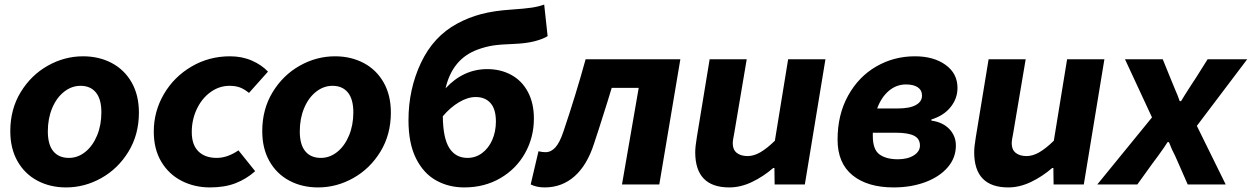

<svg xmlns="http://www.w3.org/2000/svg" viewBox="-20 -806 5470 839"><path d="M25 -233Q25 -329 70.5 -403.5Q116 -478 189 -519Q262 -560 343 -560Q413 -560 468.5 -530.5Q524 -501 555.5 -445.5Q587 -390 587 -314Q587 -218 541.5 -143.5Q496 -69 423 -28Q350 13 269 13Q199 13 143.5 -16.5Q88 -46 56.5 -101.5Q25 -157 25 -233ZM423 -315Q423 -373 399 -402Q375 -431 332 -431Q293 -431 260 -405Q227 -379 208 -333.5Q189 -288 189 -232Q189 -174 213 -145Q237 -116 281 -116Q320 -116 352.5 -142Q385 -168 404 -213.5Q423 -259 423 -315Z M652 -231Q652 -319 696 -394.5Q740 -470 816.5 -515Q893 -560 985 -560Q1038 -560 1081 -541Q1124 -522 1151 -493L1068 -400Q1047 -417 1028 -424Q1009 -431 983 -431Q938 -431 900 -403.5Q862 -376 840 -329.5Q818 -283 818 -229Q818 -173 847 -144.5Q876 -116 927 -116Q974 -116 1022 -149L1095 -58Q1057 -24 1009.5 -5.5Q962 13 898 13Q830 13 774 -15.5Q718 -44 685 -99Q652 -154 652 -231Z M1126 -233Q1126 -329 1171.5 -403.5Q1217 -478 1290 -519Q1363 -560 1444 -560Q1514 -560 1569.5 -530.5Q1625 -501 1656.5 -445.5Q1688 -390 1688 -314Q1688 -218 1642.5 -143.5Q1597 -69 1524 -28Q1451 13 1370 13Q1300 13 1244.5 -16.5Q1189 -46 1157.5 -101.5Q1126 -157 1126 -233ZM1524 -315Q1524 -373 1500 -402Q1476 -431 1433 -431Q1394 -431 1361 -405Q1328 -379 1309 -333.5Q1290 -288 1290 -232Q1290 -174 1314 -145Q1338 -116 1382 -116Q1421 -116 1453.5 -142Q1486 -168 1505 -213.5Q1524 -259 1524 -315Z M1765 -281Q1765 -416 1819.5 -531.5Q1874 -647 1978 -703Q2028 -730 2083 -744.5Q2138 -759 2213 -764Q2272 -768 2302.5 -772.5Q2333 -777 2358 -786L2373 -648Q2352 -635 2315 -625.5Q2278 -616 2224 -614Q2166 -612 2134 -607Q2102 -602 2069 -590Q1957 -550 1927 -420Q2005 -504 2109 -504Q2168 -504 2214.5 -478.5Q2261 -453 2287 -404Q2313 -355 2313 -288Q2313 -206 2274.5 -137Q2236 -68 2166.5 -27.5Q2097 13 2009 13Q1940 13 1885 -18Q1830 -49 1797.5 -114.5Q1765 -180 1765 -281ZM2023 -116Q2058 -116 2086.5 -137Q2115 -158 2131 -194.5Q2147 -231 2147 -275Q2147 -329 2123.5 -355.5Q2100 -382 2059 -382Q2024 -382 1986 -359.5Q1948 -337 1915 -298Q1916 -202 1943.5 -159Q1971 -116 2023 -116Z M2299 0 2333 -145Q2349 -141 2364 -141Q2388 -141 2407 -162Q2426 -183 2442 -231Q2497 -394 2539 -547H2953L2861 0H2698L2771 -422H2653Q2644 -390 2597 -243L2576 -179Q2546 -85 2491 -36Q2436 13 2360 13Q2325 13 2299 0Z M3018 -141Q3018 -164 3025 -206L3081 -547H3243L3189 -227Q3186 -211 3184 -199.5Q3182 -188 3182 -179Q3182 -152 3199.5 -138Q3217 -124 3247 -124Q3274 -124 3302.5 -140.5Q3331 -157 3366 -191L3424 -547H3587L3497 0H3365L3364 -72H3359Q3315 -34 3265.5 -10.5Q3216 13 3167 13Q3018 13 3018 -141Z M3640 -196Q3640 -305 3686 -388Q3732 -471 3809 -515.5Q3886 -560 3978 -560Q4060 -560 4112 -522.5Q4164 -485 4164 -422Q4164 -375 4133.5 -337.5Q4103 -300 4050 -284V-279Q4100 -272 4128.5 -242Q4157 -212 4157 -170Q4157 -116 4121 -74.5Q4085 -33 4023 -10Q3961 13 3885 13Q3771 13 3705.5 -40Q3640 -93 3640 -196ZM4000 -170Q4000 -200 3974 -213Q3948 -226 3895 -226H3794V-212Q3794 -152 3823.5 -131Q3853 -110 3903 -110Q3946 -110 3973 -127Q4000 -144 4000 -170ZM3902 -332Q3955 -332 3982 -347Q4009 -362 4009 -388Q4009 -412 3990.5 -424.5Q3972 -437 3939 -437Q3897 -437 3864 -409Q3831 -381 3813 -332Z M4237 -141Q4237 -164 4244 -206L4300 -547H4462L4408 -227Q4405 -211 4403 -199.5Q4401 -188 4401 -179Q4401 -152 4418.5 -138Q4436 -124 4466 -124Q4493 -124 4521.5 -140.5Q4550 -157 4585 -191L4643 -547H4806L4716 0H4584L4583 -72H4578Q4534 -34 4484.5 -10.5Q4435 13 4386 13Q4237 13 4237 -141Z M5014 -293 4896 -547H5061L5098 -456Q5113 -419 5117 -410Q5122 -399 5126.5 -387.5Q5131 -376 5135 -364H5141Q5152 -383 5185 -434L5206 -466L5257 -547H5430L5210 -256L5336 0H5170L5131 -89L5115 -125Q5101 -151 5088 -185H5082Q5070 -165 5040 -124Q5026 -106 5014 -89L4950 0H4775Z"/></svg>

Font: Nebula Sans Bold
Style: Regular
Weight: 700
Italic angle: -9°
Designer: Paul D. Hunt for Adobe (as Source Sans)
Foundry: Nebula Entertainment & Broadcasting LLC
Version: Version 1.010